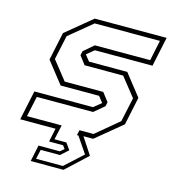

<svg xmlns="http://www.w3.org/2000/svg" viewBox="-107 -628 797 890"><g transform="rotate(15 291.5 -183.0)"><path d="M122 174.5 138.5 96H241L259.5 80L248 65H181L194.5 0H25L55 -141.5H336.5L372.5 -171L350 -199.5H165.5L84.5 -302.5L113 -437L238 -540H583L553 -398.5H276.5L241 -369.5L264 -340.5H447.5L528.5 -237.5L500 -103L375 0H328.5L381 80L279.5 174.5ZM143.5 158H272L357.5 80L305 3H298L303.5 -22H371L480 -113L505 -229L433.5 -319H248.5L218 -359L222.5 -379.5L270.5 -420.5H536L556.5 -518.5H243.5L133 -427.5L108 -311.5L179 -222H364L395.5 -181L391.5 -161L342.5 -120H72.5L51.5 -22H218L202.5 48.5H259.5L282 80L246 112.5H153.5Z"/></g></svg>

Font: Tourney ExtraLight
Style: Italic
Weight: 250
Italic angle: -12°
Version: Version 1.015